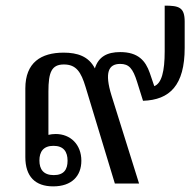

<svg xmlns="http://www.w3.org/2000/svg" viewBox="-20 -652 682 682"><path d="M565 -632V-470C565 -398 554 -356 528 -346L512 -393C497 -436 471 -467 407 -467C361 -467 330 -451 317 -409C295 -452 255 -465 206 -465C126 -465 70 -430 70 -338V-94C70 -25 105 10 169 10C235 10 269 -27 269 -81C269 -139 230 -176 178 -176C169 -176 160 -175 152 -173V-327C152 -395 163 -423 207 -423C251 -423 268 -396 284 -343L388 0H474L376 -313C351 -394 365 -425 407 -425C438 -425 452 -409 467 -361L488 -294C583 -297 636 -349 636 -482V-575C636 -626 616 -632 565 -632ZM220 -81C220 -50 207 -30 171 -30C134 -30 120 -51 120 -82C120 -113 134 -134 170 -134C206 -134 220 -113 220 -81Z"/></svg>

Font: Noto Serif Thai
Style: Regular
Weight: 400
Designer: Monotype Design Team
Foundry: Monotype Imaging Inc.
Version: Version 1.901